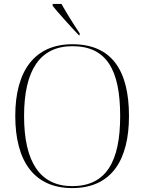

<svg xmlns="http://www.w3.org/2000/svg" viewBox="-20 -951 738 981"><path d="M383 -771H387V-781C359 -822 319 -886 294 -931H249V-921C277 -886 341 -815 383 -771ZM349 10C551 10 639 -135 639 -358C639 -588 553 -725 350 -725C157 -725 58 -589 58 -359C58 -128 154 10 349 10ZM349 0C184 0 103 -124 103 -358C103 -592 184 -715 350 -715C526 -715 594 -592 594 -358C594 -125 522 0 349 0Z"/></svg>

Font: Noto Serif Display ExtraLight
Style: Regular
Weight: 200
Designer: Monotype Design Team
Foundry: Monotype Imaging Inc.
Version: Version 2.009